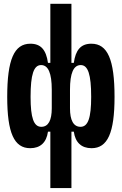

<svg xmlns="http://www.w3.org/2000/svg" viewBox="-20 -752 626 987"><path d="M450.7 9.8C533.2 9.8 568.8 -68.8 568.8 -253.9C568.8 -445.8 533.2 -527.3 449.7 -527.3C395 -527.3 368.7 -494.6 359.4 -428.7H347.2V-732.4H238.8V-428.7H226.6C217.3 -494.6 190.9 -527.3 136.2 -527.3C52.7 -527.3 17.1 -445.8 17.1 -253.9C17.1 -68.8 52.7 9.8 135.3 9.8C187 9.8 218.8 -19 226.6 -75.2H238.8V214.8H347.2V-75.2H359.4C367.2 -19 398.9 9.8 450.7 9.8ZM246.1 -291V-195.3C246.1 -134.3 229 -100.1 192.4 -100.1C153.3 -100.1 137.2 -146 137.2 -253.9C137.2 -369.1 153.3 -417.5 191.4 -417.5C228 -417.5 246.1 -376 246.1 -291ZM339.8 -195.3V-291C339.8 -376 357.9 -417.5 395 -417.5C432.6 -417.5 448.7 -369.1 448.7 -253.9C448.7 -146 432.6 -100.1 394 -100.1C357.4 -100.1 339.8 -134.3 339.8 -195.3Z"/></svg>

Font: Cascadia Code PL SemiBold
Style: Regular
Weight: 600
Monospace: yes
Designer: Aaron Bell
Foundry: Saja Typeworks
Version: Version 2404.023